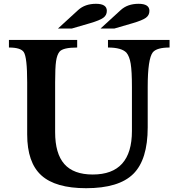

<svg xmlns="http://www.w3.org/2000/svg" viewBox="-20 -980 920 1010"><path d="M757 -522V-310Q757 -140 681 -65Q605 10 433 10Q272 10 197.5 -57.5Q123 -125 123 -273V-547Q123 -679 105 -706Q89 -730 27 -730V-770H386V-730Q311 -730 293 -708Q280 -692 275 -658.5Q270 -625 270 -547V-285Q270 -172 318.5 -117Q367 -62 468 -62Q674 -62 674 -291V-522Q674 -606 667.5 -645Q661 -684 645 -703Q619 -730 548 -730V-770H872V-730Q805 -730 784 -705Q757 -671 757 -522ZM358 -830H285L391 -927Q427 -960 485 -960Q542 -960 542 -923Q542 -900 523.5 -886.5Q505 -873 454 -858ZM582 -830H509L615 -927Q651 -960 709 -960Q766 -960 766 -923Q766 -900 747.5 -886.5Q729 -873 678 -858Z"/></svg>

Font: Libre Baskerville
Style: Bold
Weight: 700
Designer: Pablo Impallari, Rodrigo Fuenzalida
Foundry: Pablo Impallari, Rodrigo Fuenzalida
Version: Version 1.000